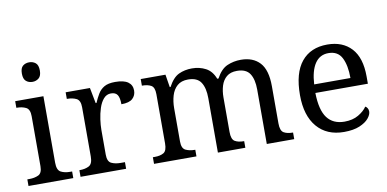

<svg xmlns="http://www.w3.org/2000/svg" viewBox="-73 -974 2417 1199"><g transform="rotate(-10 1135.5 -375.0)"><path d="M161 -636Q137 -636 120.5 -650Q104 -664 104 -698Q104 -733 120.5 -746.5Q137 -760 161 -760Q184 -760 201 -746.5Q218 -733 218 -698Q218 -664 201 -650Q184 -636 161 -636ZM23 0V-42H36Q69 -42 93.5 -53.5Q118 -65 118 -109V-426Q118 -470 93.5 -482Q69 -494 36 -494H33V-536H212V-114Q212 -67 236 -54.5Q260 -42 294 -42H307V0Z M353 0V-42H356Q390 -42 414 -54.5Q438 -67 438 -114V-426Q438 -470 413.5 -482Q389 -494 356 -494H353V-536H507L526 -437H531Q544 -467 559 -492Q574 -517 599 -531.5Q624 -546 668 -546Q723 -546 749.5 -527Q776 -508 776 -473Q776 -442 754.5 -422Q733 -402 683 -402Q683 -443 671 -461.5Q659 -480 630 -480Q602 -480 583 -458Q564 -436 553 -402Q542 -368 537 -331.5Q532 -295 532 -266V-109Q532 -65 556.5 -53.5Q581 -42 614 -42H642V0Z M819 0V-42H832Q866 -42 887.5 -54.5Q909 -67 909 -114V-426Q909 -470 887 -482Q865 -494 832 -494H829V-536H986L999 -455H1004Q1034 -511 1071.5 -528.5Q1109 -546 1155 -546Q1203 -546 1242 -525.5Q1281 -505 1300 -455H1308Q1338 -511 1378.5 -528.5Q1419 -546 1465 -546Q1542 -546 1585 -499.5Q1628 -453 1628 -350V-114Q1628 -67 1649.5 -54.5Q1671 -42 1705 -42H1708V0H1534V-345Q1534 -410 1510.5 -446Q1487 -482 1429 -482Q1388 -482 1363.5 -461.5Q1339 -441 1328.5 -407Q1318 -373 1318 -333V-114Q1318 -67 1339.5 -54.5Q1361 -42 1395 -42H1398V0H1224V-345Q1224 -410 1200.5 -446Q1177 -482 1119 -482Q1076 -482 1050.5 -459.5Q1025 -437 1014 -400Q1003 -363 1003 -320V-109Q1003 -65 1027.5 -53.5Q1052 -42 1085 -42H1088V0Z M2023 10Q1914 10 1852.5 -62Q1791 -134 1791 -264Q1791 -404 1849 -475Q1907 -546 2013 -546Q2110 -546 2165.5 -486Q2221 -426 2221 -307V-261H1888Q1890 -152 1927.5 -102.5Q1965 -53 2037 -53Q2089 -53 2125.5 -74.5Q2162 -96 2180 -123Q2187 -120 2193 -111Q2199 -102 2199 -89Q2199 -69 2180 -46Q2161 -23 2122 -6.5Q2083 10 2023 10ZM2120 -315Q2120 -395 2095.5 -443.5Q2071 -492 2011 -492Q1956 -492 1925.5 -446.5Q1895 -401 1890 -315Z"/></g></svg>

Font: Noto Serif Dogra
Style: Regular
Weight: 400
Designer: Ek Type
Foundry: Ek Type
Version: Version 1.005